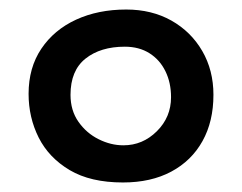

<svg xmlns="http://www.w3.org/2000/svg" viewBox="-20 -751 508 403"><path d="M238 -368Q170 -368 126.2 -394Q82.5 -420 61.2 -462.2Q40 -504.5 40 -554Q40 -609 66.8 -648.8Q93.5 -688.5 139.8 -709.8Q186 -731 245 -731Q298.5 -731 339.8 -707.8Q381 -684.5 404.5 -644Q428 -603.5 428 -552Q428 -496 405 -454.8Q382 -413.5 339.5 -390.8Q297 -368 238 -368ZM239 -446Q279.5 -446 309.2 -475.5Q339 -505 339 -547Q339 -577.5 327.2 -601.5Q315.5 -625.5 293.8 -639.2Q272 -653 242 -653Q191 -653 159.5 -628Q128 -603 128 -552Q128 -519 144.8 -495.2Q161.5 -471.5 187 -458.8Q212.5 -446 239 -446Z"/></svg>

Font: Kablammo
Style: Regular
Weight: 400
Designer: Travis Kochel, Lizy Gershenzon, Daria Petrova, Ethan Cohen
Foundry: Vectro Type Foundry
Version: Version 1.002